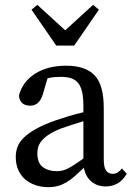

<svg xmlns="http://www.w3.org/2000/svg" viewBox="-20 -759 549 792"><path d="M214 -53Q227 -53 237.5 -55.5Q248 -58 260 -64Q272 -70 287.5 -80Q303 -90 324 -105V-259Q298 -251 273 -243Q248 -235 232 -229Q199 -216 180 -203Q161 -190 150.5 -176.5Q140 -163 137 -150.5Q134 -138 134 -127Q134 -87 156.5 -70Q179 -53 214 -53ZM416 10Q380 10 356 -11Q332 -32 326 -67Q305 -47 288 -32Q271 -17 254 -7Q237 3 219 8Q201 13 179 13Q152 13 127.5 5Q103 -3 84.5 -18.5Q66 -34 55.5 -57.5Q45 -81 45 -112Q45 -133 52 -152.5Q59 -172 77.5 -190.5Q96 -209 128 -227Q160 -245 211 -263Q234 -271 264 -280Q294 -289 324 -296V-321Q324 -357 318.5 -380.5Q313 -404 301.5 -417.5Q290 -431 272.5 -436.5Q255 -442 230 -442Q219 -442 205.5 -441Q192 -440 176 -436L157 -371Q143 -323 105 -323Q63 -323 58 -364Q72 -421 124 -454.5Q176 -488 253 -488Q332 -488 370 -448.5Q408 -409 408 -314V-101Q408 -69 417.5 -55.5Q427 -42 444 -42Q457 -42 466 -48Q475 -54 483 -64L503 -42Q485 -13 463.5 -1.5Q442 10 416 10ZM134 -739 249 -634 364 -739 388 -719 286 -571H212L110 -719Z"/></svg>

Font: Source Serif Pro
Style: Regular
Weight: 400
Designer: Frank Grießhammer
Foundry: Adobe Systems Incorporated
Version: Version 2.000;PS 1.000;hotconv 16.6.51;makeotf.lib2.5.65220